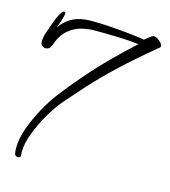

<svg xmlns="http://www.w3.org/2000/svg" viewBox="-90 -454 624 706"><g transform="rotate(15 222.5 -100.5)"><path d="M42 180Q31 180 29 170Q27 160 27 150Q27 114 41.5 73.5Q56 33 77 -5.5Q98 -44 118 -71Q159 -125 216.5 -190Q274 -255 363 -336Q329 -340 287.5 -341.5Q246 -343 194 -343Q173 -343 146.5 -337Q120 -331 96 -311Q72 -291 58 -250Q52 -233 36 -233Q29 -233 23 -238.5Q17 -244 17 -253Q17 -269 22 -284Q27 -299 33 -316Q34 -320 40 -335.5Q46 -351 54 -366Q62 -381 69 -381Q75 -382 73.5 -371.5Q72 -361 67 -346Q62 -331 57 -317Q73 -343 102 -358.5Q131 -374 173 -374Q208 -374 250.5 -371Q293 -368 328.5 -364Q364 -360 378 -357Q386 -363 395.5 -371Q405 -379 411 -379Q420 -379 432 -369Q444 -359 445 -351Q445 -346 443 -345Q364 -280 310 -229Q256 -178 218.5 -136.5Q181 -95 149 -58Q129 -35 106 3.5Q83 42 67 83.5Q51 125 51 157Q51 161 51.5 164.5Q52 168 52 172Q52 180 42 180Z"/></g></svg>

Font: Bilbo
Style: Regular
Weight: 400
Designer: Robert E. Leuschke
Foundry: Robert E. Leuschke
Version: Version 1.100